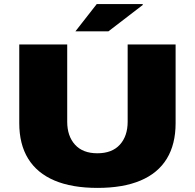

<svg xmlns="http://www.w3.org/2000/svg" viewBox="-20 -905 951 937"><path d="M456 12Q331 12 246 -24Q161 -60 117.5 -130.5Q74 -201 74 -304V-688H308V-311Q308 -241 346 -199Q384 -157 455 -157Q527 -157 565 -199Q603 -241 603 -311V-688H837V-304Q837 -201 794 -130.5Q751 -60 666 -24Q581 12 456 12ZM348 -752 452 -885H676L677 -881L509 -752Z"/></svg>

Font: Archivo SemiBold SemiExpanded Black
Style: Regular
Weight: 900
Width: 6
Version: Version 2.001